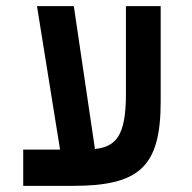

<svg xmlns="http://www.w3.org/2000/svg" viewBox="-20 -606 626 626"><path d="M55.7 0H216.8C433.6 0 503.9 -61 503.9 -274.9V-585.9H390.6V-299.3C390.6 -162.1 357.4 -127.9 289.6 -120.1L220.7 -585.9H100.6L175.8 -118.2H55.7Z"/></svg>

Font: Cascadia Code NF SemiBold
Style: Regular
Weight: 600
Monospace: yes
Designer: Aaron Bell
Foundry: Saja Typeworks
Version: Version 2404.023